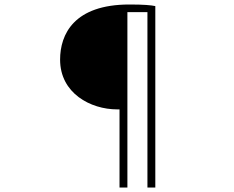

<svg xmlns="http://www.w3.org/2000/svg" viewBox="-20 -775 1040 853"><path d="M501 -289H511V58H546V-721H635V58H670V-748C650 -752 620 -755 555 -755C309 -755 247 -623 247 -510C247 -361 382 -289 501 -289Z"/></svg>

Font: Harano Aji Gothic ExtraLight
Style: Regular
Weight: 250
Foundry: Masamichi Hosoda
Version: HaranoAjiGothic-ExtraLight version 20230610;ttx 4.39.4